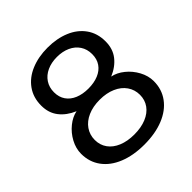

<svg xmlns="http://www.w3.org/2000/svg" viewBox="-195 -883 1034 1034"><g transform="rotate(-45 322.0 -366.0)"><path d="M566.6 -537.8Q566.6 -481.5 536.7 -443Q506.8 -404.5 453.9 -382.1Q489.9 -375.1 523.4 -348.1Q556.9 -321.1 577.9 -282.1Q598.9 -243.1 598.9 -202.5Q598.9 -140.4 564.6 -93.8Q530.4 -47.1 467.7 -21.7Q405 3.6 321.6 3.6Q238.6 3.6 175.9 -21.7Q113.2 -47.1 79.1 -93.8Q45 -140.4 45 -202.5Q45 -243.1 66 -282.1Q86.9 -321.1 120.5 -348.1Q154 -375.1 190 -382.1Q137.1 -404.5 106.9 -443.2Q76.6 -481.8 76.6 -537.8Q76.6 -599.4 108.5 -643.9Q140.4 -688.5 196 -711.6Q251.5 -734.8 321.6 -734.8Q392.1 -734.8 447.6 -711.6Q503.1 -688.5 534.9 -643.9Q566.6 -599.4 566.6 -537.8ZM467.1 -540.1Q467.1 -577.8 448.6 -605.7Q430.1 -633.6 397.2 -648.6Q364.3 -663.6 321.6 -663.6Q279.2 -663.6 246.2 -648.5Q213.1 -633.3 194.6 -605.4Q176.1 -577.4 176.1 -540.1Q176.1 -502.8 194.5 -476.4Q212.8 -450.1 245.7 -436.5Q278.6 -422.9 321.6 -422.9Q364.9 -422.9 397.8 -436.5Q430.8 -450.1 448.9 -476.4Q467.1 -502.8 467.1 -540.1ZM494.1 -203.2Q494.1 -242.1 472.8 -272.8Q451.6 -303.5 412.5 -320.6Q373.4 -337.8 321.6 -337.8Q270.1 -337.8 231.2 -320.6Q192.3 -303.5 171 -272.8Q149.8 -242.1 149.8 -203.2Q149.8 -164.2 170.9 -134.8Q192 -105.4 230.9 -89.3Q269.8 -73.2 321.6 -73.2Q373.8 -73.2 412.8 -89.3Q451.9 -105.4 473 -134.8Q494.1 -164.2 494.1 -203.2Z"/></g></svg>

Font: Public Sans VF
Style: Regular
Weight: 400
Designer: Pablo Impallari, Rodrigo Fuenzalida (Modified by Dan O. Williams and USWDS)
Version: Version 1.003